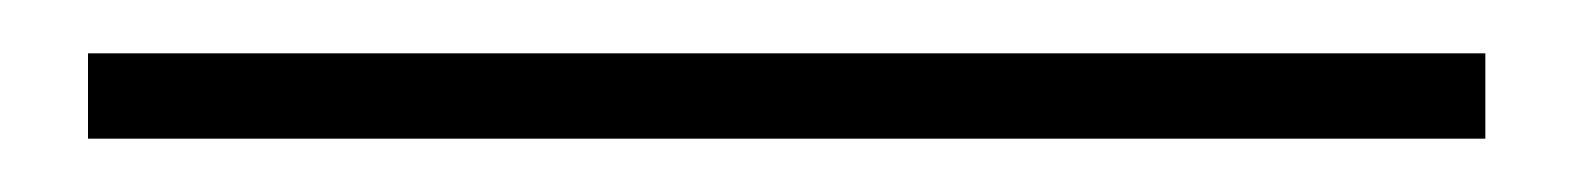

<svg xmlns="http://www.w3.org/2000/svg" viewBox="-20 -9 590 72"><path d="M13 11H537V43H13Z"/></svg>

Font: SpoqaHanSans
Style: Thin
Weight: 250
Designer: [Spoqa Han Sans] Dong-huui Kim \uAE40 \uB3D9 \uD718   [Noto Sans] Ryoko NISHIZUKA \u897F \u585A \u6DBC \u5B50  (kana & i
Foundry: Spoqa (http://bi.spoqa.com)
Version: Version 1.004;PS 1.004;hotconv 1.0.82;makeotf.lib2.5.63406